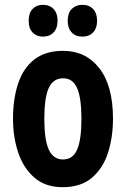

<svg xmlns="http://www.w3.org/2000/svg" viewBox="-20 -767 523 797"><path d="M449 -274Q449 -198 428.5 -133.5Q408 -69 362 -29.5Q316 10 240 10Q169 10 123.5 -29Q78 -68 56 -132.5Q34 -197 34 -274Q34 -357 55.5 -421Q77 -485 123 -520.5Q169 -556 242 -556Q336 -556 392.5 -483.5Q449 -411 449 -274ZM164 -273Q164 -187 182.5 -146Q201 -105 242 -105Q282 -105 300 -145.5Q318 -186 318 -274Q318 -361 300 -401.5Q282 -442 242 -442Q201 -442 182.5 -402Q164 -362 164 -273ZM99 -681Q99 -713 115.5 -730Q132 -747 158 -747Q186 -747 202.5 -729.5Q219 -712 219 -681Q219 -650 202.5 -632.5Q186 -615 158 -615Q132 -615 115.5 -632Q99 -649 99 -681ZM261 -681Q261 -713 278 -730Q295 -747 322 -747Q350 -747 366.5 -729.5Q383 -712 383 -681Q383 -650 366.5 -632.5Q350 -615 322 -615Q294 -615 277.5 -632.5Q261 -650 261 -681Z"/></svg>

Font: Noto Sans Sinhala UI ExtraCondensed
Style: Bold
Weight: 700
Width: 2
Designer: Jelle Bosma - Monotype Design Team
Foundry: Monotype Imaging Inc.
Version: Version 2.006; ttfautohint (v1.8.4.7-5d5b)